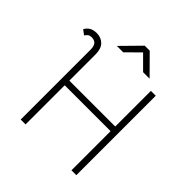

<svg xmlns="http://www.w3.org/2000/svg" viewBox="-224 -1011 1169 1169"><g transform="rotate(45 360.5 -427.0)"><path d="M91 -661Q73 -661 64 -653.5Q55 -646 49 -636L18 -659Q40 -701 93 -701Q132 -701 156 -676.5Q180 -652 180 -604V-378H575V-685H617V-1H575V-338H180V-1H138V-604Q138 -661 91 -661ZM354 -853H397L517 -732H461L376 -817L290 -732H235Z"/></g></svg>

Font: Bellota Light
Style: Regular
Weight: 300
Designer: Kemie Guaida
Foundry: Kemie Guaida
Version: Version 4.001